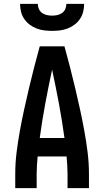

<svg xmlns="http://www.w3.org/2000/svg" viewBox="-20 -975 540 995"><path d="M59 0V-74Q59 -130 66 -186Q73 -242 83 -297Q93 -352 105 -407Q117 -462 130 -517Q143 -572 157 -626.5Q171 -681 186 -735H314Q329 -681 343 -626.5Q357 -572 370 -517Q383 -462 395 -407Q407 -352 417 -297Q427 -242 434 -186Q441 -130 441 -74V0H330V-74Q330 -96 328.5 -118.5Q327 -141 325 -164H175Q173 -141 171.5 -118.5Q170 -96 170 -74V0ZM186 -260H314Q302 -349 285.5 -437.5Q269 -526 250 -614Q231 -526 214.5 -437.5Q198 -349 186 -260ZM250 -815Q229 -815 209 -817.5Q189 -820 169.5 -827.5Q150 -835 133.5 -847.5Q117 -860 105.5 -877Q94 -894 89 -914Q84 -934 84 -955H176Q176 -941 181.5 -928.5Q187 -916 198 -908Q209 -900 222.5 -897Q236 -894 250 -894Q264 -894 277.5 -897Q291 -900 302 -908Q313 -916 318.5 -928.5Q324 -941 324 -955H416Q416 -934 411 -914Q406 -894 394.5 -877Q383 -860 366.5 -847.5Q350 -835 330.5 -827.5Q311 -820 291 -817.5Q271 -815 250 -815Z"/></svg>

Font: Zed Mono
Style: Bold
Weight: 700
Monospace: yes
Designer: Belleve Invis
Foundry: Belleve Invis
Version: Version 1.0.0; ttfautohint (v1.8.4)